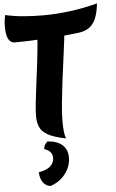

<svg xmlns="http://www.w3.org/2000/svg" viewBox="-70 -859 742 1230"><g transform="rotate(-5 301.0 -243.5)"><path d="M1 -713Q1 -736 3.5 -756Q6 -776 9 -790Q68 -777 129 -772Q190 -767 252 -767Q341 -767 429.5 -779Q518 -791 602 -813Q596 -756 580.5 -718.5Q565 -681 538.5 -661.5Q512 -642 469 -636Q430 -631 375.5 -626Q321 -621 262 -617.5Q203 -614 149.5 -612Q96 -610 58 -610Q35 -610 22.5 -625.5Q10 -641 5.5 -665Q1 -689 1 -713ZM379 -684Q379 -653 372.5 -598Q366 -543 356.5 -474.5Q347 -406 338 -333.5Q329 -261 322.5 -194.5Q316 -128 316 -78Q316 -3 329 31Q252 16 213.5 -6Q175 -28 162.5 -58.5Q150 -89 150 -129Q150 -160 155.5 -210.5Q161 -261 169 -323.5Q177 -386 185.5 -454.5Q194 -523 200 -591Q206 -659 206 -720ZM209 40Q271 44 304 73.5Q337 103 337 154Q337 212 299.5 260Q262 308 203 326Q174 323 155.5 296.5Q137 270 137 232Q186 224 211 202Q236 180 236 148Q236 104 184 87Q185 72 191 61.5Q197 51 209 40Z"/></g></svg>

Font: Merienda ExtraBold
Style: Regular
Weight: 800
Designer: Eduardo Rodriguez Tunni
Foundry: Eduardo Rodriguez Tunni
Version: Version 2.001